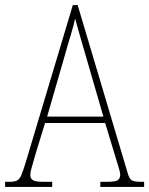

<svg xmlns="http://www.w3.org/2000/svg" viewBox="-23 -734 586 754"><path d="M-3 0V-20H15Q33 -20 43.5 -25Q54 -30 60.5 -45.5Q67 -61 77 -93L263 -714H282L477 -59Q484 -33 493.5 -26.5Q503 -20 531 -20H543V0H371V-20H396Q430 -20 439.5 -26.5Q449 -33 449 -48Q449 -58 441.5 -81.5Q434 -105 429 -122L390 -251H154L118 -134Q115 -122 109.5 -104.5Q104 -87 100 -71Q96 -55 96 -47Q96 -33 106 -26.5Q116 -20 150 -20H182V0ZM162 -276H383L319 -497Q304 -549 291.5 -591.5Q279 -634 272 -661Q267 -636 254 -593.5Q241 -551 230 -511Z"/></svg>

Font: Noto Serif Tamil Condensed Thin
Style: Regular
Weight: 100
Width: 3
Designer: Indian Type Foundry, Tom Grace, and the Monotype Design Team
Foundry: Monotype Imaging Inc.
Version: Version 2.004; ttfautohint (v1.8.4.7-5d5b)